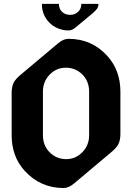

<svg xmlns="http://www.w3.org/2000/svg" viewBox="-20 -944 670 974"><path d="M192.4 -924.3H278.8Q278.8 -899.9 293.9 -884.8Q310.1 -868.7 335.4 -868.7Q361.3 -868.7 377.4 -885.3Q392.6 -900.4 392.6 -924.3H479.5Q479.5 -911.1 473.6 -901.4Q466.8 -891.1 450.7 -877.4L362.3 -803.7Q345.2 -789.6 327.6 -789.6Q311.5 -789.6 300.3 -792Q259.3 -800.8 232.9 -826.7Q192.4 -866.2 192.4 -924.3ZM432.1 -258.3V-479Q432.1 -532.2 397.5 -566.4Q362.8 -600.6 314.5 -600.6Q266.1 -600.6 231.9 -565.4Q197.8 -530.3 197.8 -479V-258.3Q197.8 -205.1 232.4 -170.9Q267.1 -136.7 315.4 -136.7Q363.8 -136.7 397.9 -171.9Q432.1 -207 432.1 -258.3ZM302.7 9.8Q184.6 9.8 105 -77.6Q39.1 -149.9 39.1 -258.3V-473.6Q39.1 -503.9 49.8 -525.4Q58.6 -543 85.4 -565.4L274.9 -724.6Q301.8 -747.1 327.1 -747.1Q446.3 -747.1 524.9 -659.7Q590.8 -586.4 590.8 -479V-263.7Q590.8 -233.4 580.1 -211.9Q571.3 -194.3 544.4 -171.9L355 -12.7Q328.1 9.8 302.7 9.8Z"/></svg>

Font: Gothica
Style: Bold
Weight: 700
Designer: Wojciech Kalinowski "wmk69" (wmk69@o2.pl)
Foundry: Wojciech Kalinowski "wmk69" (wmk69@o2.pl)
Version: Version 2.1.0; 2021-05-14